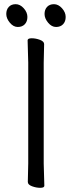

<svg xmlns="http://www.w3.org/2000/svg" viewBox="-20 -888 344 918"><path d="M113 -18 115 -107V-589L112 -695Q112 -705 131.5 -705Q151 -705 171 -697.5Q191 -690 191 -677L189 -588V-106L192 0Q192 10 172.5 10Q153 10 133 2.5Q113 -5 113 -18ZM111 -807Q111 -785 98.5 -772Q86 -759 65 -759Q44 -759 27 -779.5Q10 -800 10 -821Q10 -842 22 -855Q34 -868 55 -868Q76 -868 93.5 -848.5Q111 -829 111 -807ZM294 -807Q294 -785 281.5 -772Q269 -759 248 -759Q227 -759 210 -779.5Q193 -800 193 -821Q193 -842 205 -855Q217 -868 238 -868Q259 -868 276.5 -848.5Q294 -829 294 -807Z"/></svg>

Font: LXGW WenKai
Style: Regular
Weight: 400
Designer: LXGW / Fontworks Inc.
Foundry: LXGW / Fontworks Inc.
Version: Version 1.520; June 14, 2025